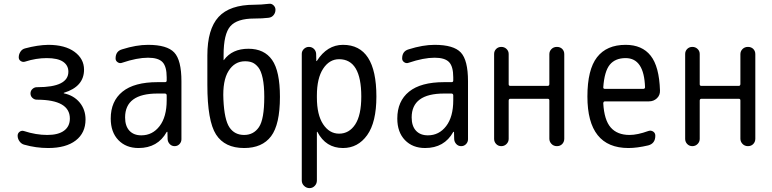

<svg xmlns="http://www.w3.org/2000/svg" viewBox="-20 -765 4040 1005"><path d="M227.5 -58.6Q285.2 -58.6 315.4 -81.1Q345.7 -103.5 345.7 -144.5Q345.7 -242.2 175.8 -243.2H172.9Q160.2 -243.2 149.9 -252.4Q139.6 -261.7 139.6 -275.9Q139.6 -290 149.9 -299.3Q160.2 -308.6 172.9 -308.6H175.8Q337.9 -308.6 337.9 -389.6Q337.9 -422.9 310.1 -441.9Q282.2 -460.9 224.6 -460.9Q168.9 -460.9 111.3 -442.4Q99.6 -438.5 88.9 -445.3Q78.1 -452.1 78.1 -464.8Q78.1 -480.5 86.9 -494.1Q95.7 -507.8 111.3 -511.7Q176.8 -529.3 232.4 -530.3Q320.3 -530.3 370.1 -493.7Q419.9 -457 419.9 -400.4Q419.9 -311.5 314.5 -279.3Q313.5 -279.3 313.5 -278.3Q313.5 -276.4 314.5 -276.4Q366.2 -265.6 397 -228.5Q427.7 -191.4 427.7 -139.6Q427.7 -69.3 376.5 -29.8Q325.2 9.8 232.4 9.8Q168 9.8 106.4 -7.8Q91.8 -11.7 82 -25.4Q72.3 -39.1 72.3 -54.7Q72.3 -67.4 82.5 -75.2Q92.8 -83 105.5 -79.1Q168 -58.6 227.5 -58.6Z M804.7 -275.4Q634.8 -275.4 634.8 -150.4Q634.8 -105.5 657.2 -81.1Q679.7 -56.6 719.7 -56.6Q778.3 -56.6 815.4 -105Q852.5 -153.3 852.5 -240.2V-265.6Q852.5 -274.4 843.8 -275.4ZM705.1 9.8Q639.6 9.8 599.6 -31.7Q559.6 -73.2 559.6 -144.5Q559.6 -235.4 621.1 -285.2Q682.6 -335 804.7 -335H843.8Q852.5 -335 852.5 -343.8V-360.4Q852.5 -417 830.6 -439.9Q808.6 -462.9 754.9 -462.9Q697.3 -462.9 619.1 -436.5Q607.4 -431.6 596.2 -439Q585 -446.3 585 -459Q585 -497.1 619.1 -506.8Q693.4 -530.3 754.9 -530.3Q854.5 -530.3 892.1 -490.2Q929.7 -450.2 929.7 -339.8V-36.1Q929.7 -21.5 919.4 -10.7Q909.2 0 894 0Q878.9 0 868.7 -10.7Q858.4 -21.5 857.4 -36.1L856.4 -74.2Q856.4 -75.2 855.5 -75.2Q853.5 -75.2 852.5 -74.2Q805.7 9.8 705.1 9.8Z M1262.7 -444.3Q1208 -444.3 1176.3 -393.6Q1144.5 -342.8 1149.4 -244.1Q1154.3 -137.7 1181.2 -98.1Q1208 -58.6 1257.8 -58.6Q1307.6 -58.6 1335.4 -99.6Q1363.3 -140.6 1363.3 -257.8Q1363.3 -316.4 1355 -355.5Q1346.7 -394.5 1332 -412.6Q1317.4 -430.7 1301.3 -437.5Q1285.2 -444.3 1262.7 -444.3ZM1257.8 9.8Q1156.2 9.8 1110.8 -61Q1065.4 -131.8 1065.4 -320.3V-474.6Q1065.4 -612.3 1124 -676.3Q1182.6 -740.2 1311.5 -740.2Q1345.7 -740.2 1387.7 -745.1Q1401.4 -747.1 1411.6 -737.3Q1421.9 -727.5 1421.9 -713.9Q1421.9 -698.2 1412.1 -686Q1402.3 -673.8 1385.7 -671.9Q1353.5 -668 1311.5 -668Q1220.7 -668 1185.5 -627.4Q1150.4 -586.9 1150.4 -477.5V-451.2V-450.2Q1152.3 -450.2 1152.3 -451.2Q1195.3 -509.8 1280.3 -509.8Q1363.3 -509.8 1404.3 -451.2Q1445.3 -392.6 1445.3 -257.8Q1445.3 -113.3 1398.9 -51.8Q1352.5 9.8 1257.8 9.8Z M1638.7 -264.6V-254.9Q1638.7 -164.1 1671.4 -114.7Q1704.1 -65.4 1754.9 -65.4Q1807.6 -65.4 1839.4 -113.8Q1871.1 -162.1 1871.1 -259.8Q1871.1 -455.1 1754.9 -455.1Q1704.1 -455.1 1671.4 -405.3Q1638.7 -355.5 1638.7 -264.6ZM1559.6 179.7V-483.4Q1559.6 -498 1570.8 -508.8Q1582 -519.5 1596.7 -519.5Q1612.3 -519.5 1623 -509.3Q1633.8 -499 1634.8 -483.4L1635.7 -446.3Q1635.7 -445.3 1636.7 -445.3Q1638.7 -445.3 1638.7 -446.3Q1692.4 -530.3 1775.4 -530.3Q1950.2 -530.3 1950.2 -259.8Q1950.2 -125 1901.9 -57.6Q1853.5 9.8 1775.4 9.8Q1685.5 9.8 1641.6 -74.2Q1641.6 -75.2 1639.6 -75.2Q1638.7 -75.2 1638.7 -74.2V179.7Q1638.7 196.3 1627.4 208Q1616.2 219.7 1600.1 219.7Q1584 219.7 1571.8 208Q1559.6 196.3 1559.6 179.7Z M2304.7 -275.4Q2134.8 -275.4 2134.8 -150.4Q2134.8 -105.5 2157.2 -81.1Q2179.7 -56.6 2219.7 -56.6Q2278.3 -56.6 2315.4 -105Q2352.5 -153.3 2352.5 -240.2V-265.6Q2352.5 -274.4 2343.8 -275.4ZM2205.1 9.8Q2139.6 9.8 2099.6 -31.7Q2059.6 -73.2 2059.6 -144.5Q2059.6 -235.4 2121.1 -285.2Q2182.6 -335 2304.7 -335H2343.8Q2352.5 -335 2352.5 -343.8V-360.4Q2352.5 -417 2330.6 -439.9Q2308.6 -462.9 2254.9 -462.9Q2197.3 -462.9 2119.1 -436.5Q2107.4 -431.6 2096.2 -439Q2085 -446.3 2085 -459Q2085 -497.1 2119.1 -506.8Q2193.4 -530.3 2254.9 -530.3Q2354.5 -530.3 2392.1 -490.2Q2429.7 -450.2 2429.7 -339.8V-36.1Q2429.7 -21.5 2419.4 -10.7Q2409.2 0 2394 0Q2378.9 0 2368.7 -10.7Q2358.4 -21.5 2357.4 -36.1L2356.4 -74.2Q2356.4 -75.2 2355.5 -75.2Q2353.5 -75.2 2352.5 -74.2Q2305.7 9.8 2205.1 9.8Z M2566.4 -38.1V-482.4Q2566.4 -498 2577.1 -508.8Q2587.9 -519.5 2604 -519.5Q2620.1 -519.5 2631.3 -508.8Q2642.6 -498 2642.6 -482.4V-324.2Q2642.6 -315.4 2651.4 -315.4H2846.7Q2854.5 -315.4 2855.5 -324.2V-481.4Q2855.5 -497.1 2866.7 -508.3Q2877.9 -519.5 2895 -519.5Q2912.1 -519.5 2922.9 -508.8Q2933.6 -498 2933.6 -481.4V-39.1Q2933.6 -22.5 2922.9 -11.2Q2912.1 0 2895 0Q2877.9 0 2866.7 -11.7Q2855.5 -23.4 2855.5 -39.1V-239.3Q2855.5 -248 2846.7 -248H2651.4Q2643.6 -248 2642.6 -239.3V-38.1Q2642.6 -22.5 2631.3 -11.2Q2620.1 0 2604 0Q2587.9 0 2577.1 -11.2Q2566.4 -22.5 2566.4 -38.1Z M3254.9 -460.9Q3200.2 -460.9 3171.9 -426.3Q3143.6 -391.6 3137.7 -307.6Q3137.7 -299.8 3146.5 -299.8H3346.7Q3355.5 -299.8 3356.4 -307.6Q3351.6 -460.9 3254.9 -460.9ZM3269.5 9.8Q3054.7 9.8 3054.7 -259.8Q3054.7 -400.4 3105 -465.3Q3155.3 -530.3 3254.9 -530.3Q3340.8 -530.3 3385.7 -473.6Q3430.7 -417 3434.6 -291Q3435.5 -266.6 3418.5 -250.5Q3401.4 -234.4 3377 -234.4H3146.5Q3138.7 -234.4 3137.7 -224.6Q3142.6 -136.7 3176.8 -97.7Q3210.9 -58.6 3275.4 -58.6Q3316.4 -58.6 3373 -79.1Q3386.7 -84 3398.4 -76.7Q3410.2 -69.3 3410.2 -54.7Q3410.2 -13.7 3373 -3.9Q3314.5 9.8 3269.5 9.8Z M3566.4 -38.1V-482.4Q3566.4 -498 3577.1 -508.8Q3587.9 -519.5 3604 -519.5Q3620.1 -519.5 3631.3 -508.8Q3642.6 -498 3642.6 -482.4V-324.2Q3642.6 -315.4 3651.4 -315.4H3846.7Q3854.5 -315.4 3855.5 -324.2V-481.4Q3855.5 -497.1 3866.7 -508.3Q3877.9 -519.5 3895 -519.5Q3912.1 -519.5 3922.9 -508.8Q3933.6 -498 3933.6 -481.4V-39.1Q3933.6 -22.5 3922.9 -11.2Q3912.1 0 3895 0Q3877.9 0 3866.7 -11.7Q3855.5 -23.4 3855.5 -39.1V-239.3Q3855.5 -248 3846.7 -248H3651.4Q3643.6 -248 3642.6 -239.3V-38.1Q3642.6 -22.5 3631.3 -11.2Q3620.1 0 3604 0Q3587.9 0 3577.1 -11.2Q3566.4 -22.5 3566.4 -38.1Z"/></svg>

Font: Rounded Mgen+ 2m regular
Style: Regular
Weight: 400
Designer: [Source Han Sans]
Ryoko NISHIZUKA  (kana & ideographs); Paul D. Hunt (Latin, Greek & Cyrillic); Wenlong ZHANG  (bopomofo
Version: Version 1.059.20150602